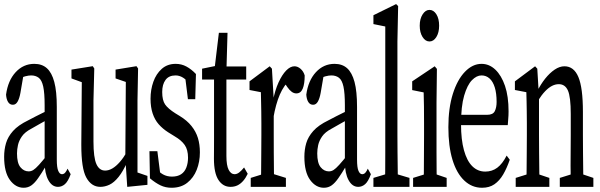

<svg xmlns="http://www.w3.org/2000/svg" viewBox="-25 -908 2915 933"><path d="M89.8 4.4Q50.8 4.4 22.9 -33.7Q-4.9 -71.8 -4.9 -146Q-4.9 -181.2 4.2 -212.2Q13.2 -243.2 38.3 -271.5Q63.5 -299.8 111.8 -323.2Q130.4 -333 148.4 -342.3Q166.5 -351.6 184.6 -360.4Q202.6 -369.1 220.7 -377.4V-334Q196.8 -322.3 173.8 -309.1Q150.9 -295.9 127.4 -282.7Q95.7 -266.1 81.3 -245.1Q66.9 -224.1 62.3 -202.9Q57.6 -181.6 57.6 -162.6Q57.6 -115.7 74.2 -95.5Q90.8 -75.2 114.3 -75.2Q126 -75.2 136.7 -81.8Q147.5 -88.4 164.6 -107.2Q181.6 -126 210 -161.6L220.2 -101.6H198.2Q176.8 -65.9 160.4 -42.5Q144 -19 127.7 -7.3Q111.3 4.4 89.8 4.4ZM256.8 0Q227.5 0 209.7 -33Q191.9 -65.9 191.9 -120.6V-126.5V-396.5Q191.9 -455.6 185.1 -487.1Q178.2 -518.6 163.3 -530Q148.4 -541.5 126 -541.5Q114.3 -541.5 98.4 -537.4Q82.5 -533.2 61.5 -521L91.8 -559.1L74.2 -456.5Q69.3 -429.2 60.5 -414.1Q51.8 -398.9 37.6 -398.9Q22.5 -398.9 14.2 -412.4Q5.9 -425.8 4.4 -448.2Q13.7 -516.6 51 -557.1Q88.4 -597.7 141.6 -597.7Q179.2 -597.7 202.9 -576.4Q226.6 -555.2 238.8 -509.8Q251 -464.4 251 -388.2V-132.3Q251 -93.8 258.1 -77.6Q265.1 -61.5 275.9 -61.5Q285.2 -61.5 291.7 -69.1Q298.3 -76.7 303.2 -88.4L318.4 -61.5Q305.7 -26.4 290.5 -13.2Q275.4 0 256.8 0Z M462.4 0Q418.9 0 394 -45.9Q370.1 -89.8 370.1 -203.1Q370.1 -206.5 370.1 -210L372.6 -526.9L386.7 -503.4L322.3 -526.9V-569.8L425.8 -586.4L433.1 -575.2L429.2 -419.9V-220.7Q429.2 -142.6 443.4 -110.8Q457.5 -79.1 485.8 -79.1Q503.4 -79.1 521.2 -89.6Q539.1 -100.1 556.9 -120.4Q574.7 -140.6 592.3 -170.9L602.5 -119.1H592.3Q573.2 -75.7 551.3 -48.3Q529.3 -21 507.1 -10.5Q484.9 0 462.4 0ZM593.3 0 584 -140.6V-143.6L586.4 -509.8L536.6 -526.9V-569.8L638.2 -586.4L646 -575.2L643.1 -419.9V-69.8L691.4 -53.2V-9.8Z M808.6 4.4Q779.3 4.4 754.9 -7.3Q730.5 -19 703.6 -41.5L701.2 -173.3H739.7L757.8 -30.8H729.5V-94.2Q747.1 -71.8 766.6 -60.8Q786.1 -49.8 810.5 -49.8Q837.4 -49.8 854.7 -61Q872.1 -72.3 880.4 -93.8Q888.7 -115.2 888.7 -141.6Q888.7 -180.2 872.6 -203.4Q856.4 -226.6 823.7 -245.6L791.5 -265.6Q765.6 -282.2 746.3 -304Q727.1 -325.7 716.8 -356.7Q706.5 -387.7 706.5 -428.2Q706.5 -472.2 720.2 -510.7Q733.9 -549.3 761.2 -573.5Q788.6 -597.7 828.6 -597.7Q856.9 -597.7 880.9 -584.7Q904.8 -571.8 927.2 -548.3L923.8 -425.8H888.2L873 -548.3H899.4V-496.6Q882.8 -519 865 -530.3Q847.2 -541.5 828.1 -541.5Q795.4 -541.5 779.3 -519.5Q763.2 -497.6 763.2 -460.9Q763.2 -420.9 777.3 -400.4Q791.5 -379.9 827.1 -357.4L848.6 -344.2Q883.8 -322.8 905.5 -295.7Q927.2 -268.6 936.8 -237.3Q946.3 -206.1 946.3 -167.5Q946.3 -121.6 930.9 -82.8Q915.5 -43.9 885 -19.8Q854.5 4.4 808.6 4.4Z M1045.4 -521.5V-585H1171.4V-521.5ZM1095.2 0Q1058.6 0 1036.6 -33.4Q1014.6 -66.9 1014.6 -136.7Q1014.6 -159.2 1014.9 -181.2Q1015.1 -203.1 1015.1 -238.3V-521.5H957V-574.2L1045.4 -592.3L1015.1 -552.7L1038.6 -748.5H1080.6L1075.2 -561V-537.6V-149.9Q1075.2 -104 1086.2 -82.8Q1097.2 -61.5 1114.7 -61.5Q1126.5 -61.5 1137.7 -70.3Q1148.9 -79.1 1161.1 -94.2L1178.7 -63.5Q1169.4 -43.5 1156.5 -28.8Q1143.6 -14.2 1128.7 -7.1Q1113.8 0 1095.2 0Z M1193.4 0V-43.5L1270 -67.4H1287.6L1364.3 -43.5V0ZM1242.7 0Q1243.7 -27.3 1243.9 -72.8Q1244.1 -118.2 1244.6 -166.5Q1245.1 -214.8 1245.1 -252.4V-310.1Q1245.1 -343.3 1244.6 -367.9Q1244.1 -392.6 1243.7 -414.3Q1243.2 -436 1242.7 -460L1187.5 -470.7V-512.7L1285.6 -585.9L1296.4 -574.2L1305.2 -424.3V-421.9V-252.4Q1305.2 -214.8 1305.4 -166.5Q1305.7 -118.2 1306.2 -73.2Q1306.6 -28.3 1307.6 0ZM1303.2 -334 1293.5 -416H1300.8Q1311.5 -470.2 1328.6 -507.6Q1345.7 -544.9 1365.7 -565.4Q1385.7 -585.9 1405.8 -585.9Q1421.4 -585.9 1435.5 -573.7Q1449.7 -561.5 1455.6 -541.5Q1455.6 -500 1446 -477.1Q1436.5 -454.1 1415 -454.1Q1403.3 -454.1 1392.8 -461.7Q1382.3 -469.2 1371.6 -484.4L1352.5 -512.7L1387.2 -523.4Q1354.5 -494.1 1334.7 -448.2Q1314.9 -402.3 1303.2 -334Z M1548.8 4.4Q1509.8 4.4 1481.9 -33.7Q1454.1 -71.8 1454.1 -146Q1454.1 -181.2 1463.1 -212.2Q1472.2 -243.2 1497.3 -271.5Q1522.5 -299.8 1570.8 -323.2Q1589.4 -333 1607.4 -342.3Q1625.5 -351.6 1643.6 -360.4Q1661.6 -369.1 1679.7 -377.4V-334Q1655.8 -322.3 1632.8 -309.1Q1609.9 -295.9 1586.4 -282.7Q1554.7 -266.1 1540.3 -245.1Q1525.9 -224.1 1521.2 -202.9Q1516.6 -181.6 1516.6 -162.6Q1516.6 -115.7 1533.2 -95.5Q1549.8 -75.2 1573.2 -75.2Q1585 -75.2 1595.7 -81.8Q1606.4 -88.4 1623.5 -107.2Q1640.6 -126 1668.9 -161.6L1679.2 -101.6H1657.2Q1635.7 -65.9 1619.4 -42.5Q1603 -19 1586.7 -7.3Q1570.3 4.4 1548.8 4.4ZM1715.8 0Q1686.5 0 1668.7 -33Q1650.9 -65.9 1650.9 -120.6V-126.5V-396.5Q1650.9 -455.6 1644 -487.1Q1637.2 -518.6 1622.3 -530Q1607.4 -541.5 1585 -541.5Q1573.2 -541.5 1557.4 -537.4Q1541.5 -533.2 1520.5 -521L1550.8 -559.1L1533.2 -456.5Q1528.3 -429.2 1519.5 -414.1Q1510.7 -398.9 1496.6 -398.9Q1481.4 -398.9 1473.1 -412.4Q1464.8 -425.8 1463.4 -448.2Q1472.7 -516.6 1510 -557.1Q1547.4 -597.7 1600.6 -597.7Q1638.2 -597.7 1661.9 -576.4Q1685.5 -555.2 1697.8 -509.8Q1710 -464.4 1710 -388.2V-132.3Q1710 -93.8 1717 -77.6Q1724.1 -61.5 1734.9 -61.5Q1744.1 -61.5 1750.7 -69.1Q1757.3 -76.7 1762.2 -88.4L1777.3 -61.5Q1764.6 -26.4 1749.5 -13.2Q1734.4 0 1715.8 0Z M1789.6 0V-43.5L1869.1 -67.4H1884.8L1964.8 -43.5V0ZM1845.7 0Q1846.7 -41.5 1846.9 -83.7Q1847.2 -126 1847.2 -168Q1847.2 -210 1847.2 -252.4V-779.3L1789.6 -791V-834L1899.9 -888.2L1909.7 -878.4L1906.2 -706.5V-252.4Q1906.2 -210.9 1906.7 -168.5Q1907.2 -126 1907.7 -84.2Q1908.2 -42.5 1908.7 0Z M1982.4 0V-43.5L2059.6 -67.4H2075.7L2145.5 -43.5V0ZM2033.7 0Q2034.7 -27.3 2034.7 -72.5Q2034.7 -117.7 2035.2 -166.3Q2035.6 -214.8 2035.6 -251.5V-308.1Q2035.6 -357.4 2035.2 -390.4Q2034.7 -423.3 2033.7 -459L1978 -470.2V-512.7L2087.4 -585.9L2098.1 -573.2L2096.2 -410.2V-251.5Q2096.2 -213.9 2096.2 -165.8Q2096.2 -117.7 2096.7 -72.5Q2097.2 -27.3 2098.1 0ZM2062 -706.5Q2042 -706.5 2028.3 -728.3Q2014.6 -750 2014.6 -783.2Q2014.6 -816.4 2028.6 -838.1Q2042.5 -859.9 2062 -859.9Q2082 -859.9 2095.5 -838.6Q2108.9 -817.4 2108.9 -783.2Q2108.9 -750 2095.5 -728.3Q2082 -706.5 2062 -706.5Z M2317.4 4.4Q2268.1 4.4 2231 -30.8Q2193.8 -65.9 2173.8 -131.6Q2153.8 -197.3 2153.8 -290Q2153.8 -382.3 2175.5 -451.7Q2197.3 -521 2234.4 -559.3Q2271.5 -597.7 2314.9 -597.7Q2352.5 -597.7 2382.1 -569.6Q2411.6 -541.5 2429 -490.7Q2446.3 -439.9 2446.3 -366.7Q2446.3 -346.7 2444.6 -329.1Q2442.9 -311.5 2442.4 -299.8H2180.7V-350.1H2342.3Q2370.6 -350.1 2379.4 -367.9Q2388.2 -385.7 2388.2 -412.6Q2388.2 -454.1 2379.4 -482.9Q2370.6 -511.7 2354 -526.6Q2337.4 -541.5 2314.9 -541.5Q2291 -541.5 2268.3 -518.3Q2245.6 -495.1 2230.5 -443.4Q2215.3 -391.6 2215.3 -304.2Q2215.3 -230 2229.5 -178.2Q2243.7 -126.5 2270 -100.3Q2296.4 -74.2 2333 -74.2Q2366.2 -74.2 2391.4 -93Q2416.5 -111.8 2437 -151.9L2452.1 -131.8Q2438 -90.8 2420.2 -60.3Q2402.3 -29.8 2377.7 -12.7Q2353 4.4 2317.4 4.4Z M2481 0V-43.5L2557.6 -67.4H2573.7L2644.5 -43.5V0ZM2532.7 0Q2533.7 -27.3 2533.9 -72.8Q2534.2 -118.2 2534.7 -166.5Q2535.2 -214.8 2535.2 -252.4V-310.1Q2535.2 -343.3 2534.7 -367.9Q2534.2 -392.6 2533.9 -414.3Q2533.7 -436 2532.7 -460L2477.1 -470.7V-512.7L2575.2 -585.9L2585.9 -574.2L2594.2 -435.1V-433.1V-252.4Q2594.2 -214.8 2594.7 -166.5Q2595.2 -118.2 2595.7 -73.2Q2596.2 -28.3 2596.7 0ZM2695.3 0V-43.5L2772 -67.4H2787.6L2858.4 -43.5V0ZM2747.1 0Q2748 -22 2748 -54.7Q2748 -72.3 2748 -72.3Q2747.6 -75.2 2747.6 -102.1Q2747.6 -132.8 2748 -165.5Q2748.5 -198.2 2748.5 -252.4V-354Q2748.5 -436.5 2734.9 -467.8Q2721.2 -499 2690.4 -499Q2673.8 -499 2657.5 -490.7Q2641.1 -482.4 2624 -464.6Q2606.9 -446.8 2587.9 -416.5L2578.6 -462.4H2584.5Q2602.1 -498 2624 -525.6Q2646 -553.2 2670.2 -569.6Q2694.3 -585.9 2717.8 -585.9Q2763.7 -585.9 2785.6 -533.7Q2807.6 -481.4 2807.6 -364.3V-252.4Q2807.6 -213.9 2808.1 -165.3Q2808.6 -116.7 2809.1 -72.5Q2809.6 -28.3 2810.1 0Z"/></svg>

Font: Scarab Serif
Style: Condensed
Weight: 400
Designer: John Roberts
Foundry: Scarab
Version: 1.0